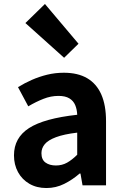

<svg xmlns="http://www.w3.org/2000/svg" viewBox="-20 -944 631 978"><path d="M216.4 13.8Q166.9 13.8 129.6 -7.9Q92.4 -29.5 71.8 -67.2Q51.2 -105 51.2 -152.6Q51.2 -242.2 127.9 -291.6Q204.7 -341 373.3 -359.4Q372.2 -386.8 363.1 -408.6Q354 -430.4 333.4 -442.9Q312.8 -455.5 278.1 -455.5Q239.3 -455.5 201.3 -440.5Q163.3 -425.6 124 -402.4L71.7 -500.1Q105.1 -520.7 142.2 -537.1Q179.3 -553.4 220.3 -563.5Q261.3 -573.5 305.1 -573.5Q376.4 -573.5 424 -545.7Q471.6 -517.8 495.9 -463Q520.1 -408.3 520.1 -327V0H400.4L389.9 -59.9H385.4Q349.3 -28.4 307 -7.3Q264.8 13.8 216.4 13.8ZM264.7 -101.1Q296.1 -101.1 321.6 -115.4Q347.1 -129.7 373.3 -155.8V-268.4Q305.4 -260.3 265.2 -245.2Q225 -230.1 208.1 -209.7Q191.1 -189.3 191.1 -163.8Q191.1 -130.8 211.7 -116Q232.3 -101.1 264.7 -101.1ZM306.6 -649.7 109.4 -826.6 208.9 -923.7 379.9 -721.2Z"/></svg>

Font: Noto Sans SC Thin
Style: Regular
Weight: 100
Designer: Ryoko NISHIZUKA 西塚涼子 (kana, bopomofo & ideographs); Paul D. Hunt (Latin, Greek & Cyrillic); Sandoll Communications 산돌커뮤니
Foundry: Adobe
Version: Version 2.004-H2;hotconv 1.0.118;makeotfexe 2.5.65603